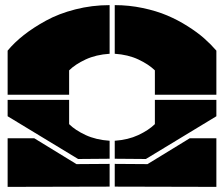

<svg xmlns="http://www.w3.org/2000/svg" viewBox="-20 -730 875 750"><path d="M250 -359.9H9.8V-532.2Q36.1 -564 73 -593Q109.9 -622.1 159.7 -649.4Q209.5 -676.8 274.4 -693.4Q339.4 -710 408.2 -710V-520Q355 -516.6 314.2 -497.6Q273.4 -478.5 250 -455.1ZM9.8 0V-189.9H113.8L278.8 -88.9L408.2 -89.8V-1ZM9.8 -275.9V-339.8H250V-245.1Q273.4 -221.7 314.2 -202.6Q355 -183.6 408.2 -180.2V-109.9L285.2 -108.9ZM428.2 -1V-89.8L556.2 -88.9L721.2 -189.9H825.2V0ZM428.2 -109.9V-180.2Q480 -183.6 520.3 -202.4Q560.5 -221.2 585 -245.1V-339.8H825.2V-275.9L549.8 -108.9ZM428.2 -520V-710Q483.9 -710 537.4 -698.7Q590.8 -687.5 632.8 -669.7Q674.8 -651.9 712.6 -627.9Q750.5 -604 777.1 -580.6Q803.7 -557.1 825.2 -532.2V-359.9H585V-455.1Q560.5 -479 520.3 -497.8Q480 -516.6 428.2 -520Z"/></svg>

Font: Nastup Basic
Style: Regular
Weight: 400
Designer: Maksym Kobuzan
Foundry: Zakznak
Version: Version 1.020;FEAKit 1.0